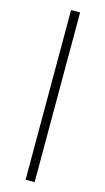

<svg xmlns="http://www.w3.org/2000/svg" viewBox="-149 -796 600 1092"><g transform="rotate(15 151.5 -249.5)"><path d="M178.2 250H125V-749H178.2Z"/></g></svg>

Font: Acari Sans
Style: Regular
Weight: 400
Designer: Alfredo Marco Pradil and Stefan Peev
Foundry: Hanken Design Co.
Version: Version 1.045;February 4, 2021;FontCreator 13.0.0.2655 64-bi